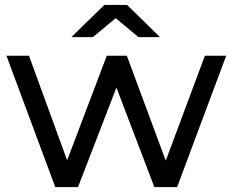

<svg xmlns="http://www.w3.org/2000/svg" viewBox="-20 -755 939 775"><path d="M203 0 6 -530H97L272 -50H229L411 -530H492L670 -50H628L807 -530H893L695 0H603L436 -438H464L295 0ZM268 -605 401 -735H493L626 -605H539L407 -715H487L355 -605Z"/></svg>

Font: MOST Montserrat Medium
Style: Regular
Weight: 500
Designer: Julieta Ulanovsky
Foundry: Julieta Ulanovsky
Version: Version 8.000;March 11, 2024;FontCreator 15.0.0.2926 64-bit